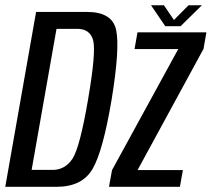

<svg xmlns="http://www.w3.org/2000/svg" viewBox="-44 -721 816 741"><path d="M-23.7 0H174.2Q272.9 0 313.3 -69.1Q353.6 -138.2 387 -337.9Q419.1 -535 404.3 -605Q389.6 -675 291.1 -675H95.3ZM78.1 -65.3 174.1 -609.7H254.1Q303.3 -609.7 315.4 -565.8Q327.5 -521.9 296 -337.9Q264.3 -152.1 235.9 -108.7Q207.5 -65.3 158.4 -65.3ZM376.6 0H650.3L661.8 -64.6H487.4L488.4 -67.3L741.5 -532.4L752.5 -596.2H486.6L475.2 -531.6H644.1L643.6 -531L388.3 -64.4ZM593.8 -619.9H653L735.1 -700.7H683.7L627.3 -643.8L588.7 -700.7H538.9Z"/></svg>

Font: Anybody Thin Condensed
Style: Italic
Weight: 100
Width: 3
Italic angle: -10°
Version: Version 1.113;gftools[0.9.25]